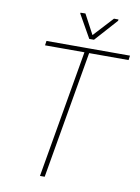

<svg xmlns="http://www.w3.org/2000/svg" viewBox="-96 -954 744 1018"><g transform="rotate(10 275.5 -445.0)"><path d="M339.8 -710.9 217.3 0H191.9L314.5 -710.9ZM551.3 -710.9 547.9 -686.5H98.1L101.6 -710.9ZM279.8 -890.1 336.4 -783.7 433.6 -889.2H458L457 -881.8L348.6 -760.7H323.2L252.9 -884.8L253.4 -889.6Z"/></g></svg>

Font: Roboto Condensed Thin
Style: Italic
Weight: 250
Italic angle: -12°
Designer: Christian Robertson
Foundry: Google
Version: Version 3.008; 2023